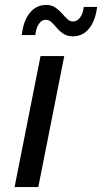

<svg xmlns="http://www.w3.org/2000/svg" viewBox="-20 -757 413 777"><path d="M39 0 144 -530H240L135 0ZM275 -610Q253 -610 237.5 -620Q222 -630 210.5 -643.5Q199 -657 188.5 -667Q178 -677 165 -677Q149 -677 137.5 -660.5Q126 -644 123 -615H68Q75 -674 101 -705.5Q127 -737 167 -737Q189 -737 204 -726.5Q219 -716 230.5 -703Q242 -690 252.5 -680Q263 -670 275 -670Q292 -670 304 -686Q316 -702 319 -729H373Q366 -673 340.5 -641.5Q315 -610 275 -610Z"/></svg>

Font: MOST Montserrat Medium
Style: Italic
Weight: 500
Italic angle: -11.3°
Designer: Julieta Ulanovsky
Foundry: Julieta Ulanovsky
Version: Version 8.000;March 11, 2024;FontCreator 15.0.0.2926 64-bit